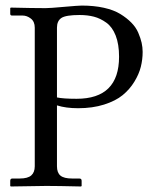

<svg xmlns="http://www.w3.org/2000/svg" viewBox="-20 -674 561 696"><path d="M186.5 -573.7V-320.8Q209 -315.9 257.8 -315.9Q411.6 -315.9 411.6 -468.3Q411.6 -513.7 399.4 -544.9Q387.2 -576.2 365.5 -591.8Q343.8 -607.4 320.6 -613.5Q297.4 -619.6 268.6 -619.6Q218.8 -619.6 202.6 -608.9Q186.5 -598.1 186.5 -573.7ZM106 -71.3V-573.7Q106 -595.7 91.8 -606.7Q77.6 -617.7 61.5 -617.7H23.4Q17.1 -617.7 17.1 -624V-644.5L19 -646.5Q99.6 -644.5 145.5 -644.5Q161.1 -644.5 212.6 -649.2Q264.2 -653.8 276.4 -653.8Q320.8 -653.8 356.7 -645.8Q392.6 -637.7 416 -623.3Q439.5 -608.9 456.1 -592Q472.7 -575.2 481.2 -555.4Q489.7 -535.6 493.4 -519Q497.1 -502.4 497.1 -485.8Q497.1 -458.5 490.5 -431.9Q483.9 -405.3 467 -377.7Q450.2 -350.1 424.6 -329.1Q398.9 -308.1 357.2 -294.9Q315.4 -281.7 263.2 -281.7Q218.8 -281.7 186.5 -292V-71.3Q186.5 -47.9 199.2 -37.4Q211.9 -26.9 241.2 -26.9H267.6Q275.9 -26.9 275.9 -18.6V0L273.9 2Q187 0 147.9 0L19 2L17.1 0V-18.6Q17.1 -26.9 24.9 -26.9H51.3Q80.6 -26.9 93.3 -38.1Q106 -49.3 106 -71.3Z"/></svg>

Font: Libertinage
Style: l
Weight: 400
Designer: OSP
Foundry: OSP
Version: Version 1.0; 2008; OFL relea